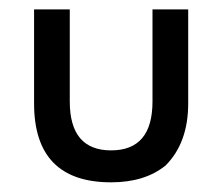

<svg xmlns="http://www.w3.org/2000/svg" viewBox="-20 -375 446 399"><path d="M50.8 -160.2V-355.5H125V-164.1Q125 -62.5 210.9 -62.5Q296.9 -62.5 296.9 -164.1V-355.5H371.1V-160.2Q371.1 -78.1 324.2 -31.2Q281.2 3.9 210.9 3.9Q50.8 3.9 50.8 -160.2Z"/></svg>

Font: 和音 by 宁静之雨，公众号njzyshare
Style: Regular
Weight: 400
Designer: Steve Matteson
Foundry: Ascender Corporation
Version: Version 6.00;June 8, 2018;FontCreator 11.0.0.2388 32-bit